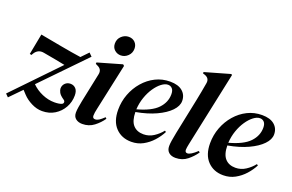

<svg xmlns="http://www.w3.org/2000/svg" viewBox="-91 -1038 2135 1403"><g transform="rotate(20 976.0 -337.0)"><path d="M31 18 9 -4 338 -346Q301 -353 258.5 -361.5Q216 -370 167 -378Q119 -387 93 -343L87 -332L73 -335L104 -497Q185 -482 271.5 -466Q358 -450 428 -440L480 -494L504 -470L184 -140Q219 -105 266.5 -84.5Q314 -64 362 -64Q379 -64 393 -66Q407 -68 417 -72Q429 -77 429.5 -88Q430 -99 419 -106Q388 -127 379 -145Q370 -163 370 -175Q370 -199 386.5 -215.5Q403 -232 428 -232Q453 -232 469.5 -214.5Q486 -197 486 -162Q486 -111 462 -68Q438 -25 396 1Q354 27 299 27Q257 27 215.5 6Q174 -15 147 -44L120 -73Z M700 -552Q672 -552 651.5 -570.5Q631 -589 631 -620Q631 -655 655.5 -677.5Q680 -700 711 -700Q741 -700 760 -681Q779 -662 779 -632Q779 -598 755 -575Q731 -552 700 -552ZM607 15Q576 15 556 -1Q536 -17 536 -48Q536 -66 540 -91Q544 -116 549 -141L596 -366Q605 -407 567 -424L551 -432L552 -443L740 -497L750 -488L672 -126Q668 -108 666 -95.5Q664 -83 664 -71Q664 -49 684 -49Q699 -49 714 -58.5Q729 -68 752 -90L761 -81Q736 -44 697.5 -14.5Q659 15 607 15Z M988 15Q913 15 866 -34Q819 -83 819 -173Q819 -237 841 -295Q863 -353 902.5 -398.5Q942 -444 994 -470Q1046 -496 1107 -496Q1170 -496 1203.5 -467.5Q1237 -439 1237 -392Q1237 -353 1200.5 -315Q1164 -277 1098 -246.5Q1032 -216 943 -200Q944 -131 973 -99Q1002 -67 1053 -67Q1096 -67 1132 -90.5Q1168 -114 1193 -146L1203 -139Q1183 -100 1151.5 -65Q1120 -30 1079 -7.5Q1038 15 988 15ZM1100 -469Q1077 -469 1050.5 -449Q1024 -429 1000.5 -394.5Q977 -360 961.5 -315.5Q946 -271 943 -221Q1053 -251 1099.5 -300Q1146 -349 1146 -411Q1146 -441 1133 -455Q1120 -469 1100 -469Z M1332 15Q1299 15 1279.5 -2Q1260 -19 1260 -51Q1260 -69 1264 -94.5Q1268 -120 1276 -160L1333 -436Q1341 -474 1346.5 -505Q1352 -536 1359 -575Q1366 -615 1327 -629L1310 -635L1312 -645L1508 -701L1514 -694L1391 -114Q1388 -99 1386 -87.5Q1384 -76 1384 -68Q1384 -46 1403 -46Q1428 -46 1476 -91L1486 -83Q1461 -46 1423 -15.5Q1385 15 1332 15Z M1703 15Q1628 15 1581 -34Q1534 -83 1534 -173Q1534 -237 1556 -295Q1578 -353 1617.5 -398.5Q1657 -444 1709 -470Q1761 -496 1822 -496Q1885 -496 1918.5 -467.5Q1952 -439 1952 -392Q1952 -353 1915.5 -315Q1879 -277 1813 -246.5Q1747 -216 1658 -200Q1659 -131 1688 -99Q1717 -67 1768 -67Q1811 -67 1847 -90.5Q1883 -114 1908 -146L1918 -139Q1898 -100 1866.5 -65Q1835 -30 1794 -7.5Q1753 15 1703 15ZM1815 -469Q1792 -469 1765.5 -449Q1739 -429 1715.5 -394.5Q1692 -360 1676.5 -315.5Q1661 -271 1658 -221Q1768 -251 1814.5 -300Q1861 -349 1861 -411Q1861 -441 1848 -455Q1835 -469 1815 -469Z"/></g></svg>

Font: DM Serif Display
Style: Italic
Weight: 400
Italic angle: -12°
Designer: Colophon Foundry, Frank Grießhammer
Foundry: Colophon Foundry
Version: Version 5.100; ttfautohint (v1.8.2)